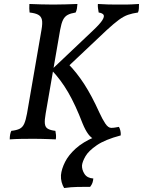

<svg xmlns="http://www.w3.org/2000/svg" viewBox="-20 -699 720 967"><path d="M303 248Q295 235 290.5 218.5Q286 202 287 183Q290 152 307.5 117Q325 82 361.5 49Q398 16 457 -9L458 4Q439 -4 424.5 -23.5Q410 -43 396 -77Q360 -171 323 -234.5Q286 -298 239 -347L449 -546Q484 -579 495.5 -597.5Q507 -616 501.5 -624.5Q496 -633 477 -636Q475 -647 473.5 -658Q472 -669 473 -679Q503 -677 526.5 -676.5Q550 -676 582 -676Q601 -676 615.5 -676Q630 -676 645 -677Q660 -678 680 -679Q680 -670 679.5 -657.5Q679 -645 675 -636Q647 -632 625 -624.5Q603 -617 578.5 -599Q554 -581 517 -547L322 -363L323 -378Q367 -333 404.5 -275Q442 -217 480 -133Q496 -98 510.5 -76.5Q525 -55 540 -55Q550 -55 558.5 -56.5Q567 -58 579 -60Q584 -51 586.5 -40Q589 -29 588 -17Q509 4 467.5 32.5Q426 61 410.5 88Q395 115 393 134Q392 156 405.5 177Q419 198 450 200Q449 212 445.5 222Q442 232 434 242Q403 242 370.5 242.5Q338 243 303 248ZM29 3Q29 -10 31 -21Q33 -32 37 -40Q64 -43 79 -50.5Q94 -58 102 -76Q110 -94 116 -127L189 -549Q195 -583 191 -600Q187 -617 172 -625Q157 -633 129 -636Q128 -646 127.5 -656.5Q127 -667 128 -679Q156 -678 186 -677Q216 -676 248 -676Q280 -676 310 -677Q340 -678 370 -679Q369 -667 367.5 -656.5Q366 -646 361 -636Q336 -632 321 -624Q306 -616 297.5 -599Q289 -582 283 -549L210 -127Q204 -94 206 -76Q208 -58 221 -50.5Q234 -43 259 -40Q261 -31 262 -19.5Q263 -8 261 3Q241 2 223 1.5Q205 1 187.5 0.5Q170 0 150 0Q121 0 88 0.5Q55 1 29 3Z"/></svg>

Font: Vollkorn
Style: Italic
Weight: 400
Italic angle: -11°
Designer: Friedrich Althausen
Foundry: Friedrich Althausen
Version: Version 5.001